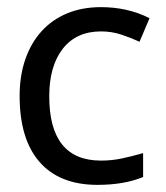

<svg xmlns="http://www.w3.org/2000/svg" viewBox="-20 -512 466 538"><path d="M263 -424Q194 -424 156 -375.5Q118 -327 118 -242Q118 -62 263 -62Q293 -62 321.5 -68Q350 -74 381 -83V-16Q328 6 253 6Q147 6 91 -58Q35 -122 35 -243Q35 -300 51 -346Q67 -392 96.5 -424.5Q126 -457 168 -474.5Q210 -492 263 -492Q338 -492 399 -461L371 -395Q347 -406 320 -415Q293 -424 263 -424Z"/></svg>

Font: Shorif Bongobondhu UNICODE
Style: Bold
Weight: 700
Designer: Shorif Uddin Shishir, Shorif art & Design, e-mail : shorifart@gmail.com, facebook : Shorif2001
Foundry: Lipighor Font Foundry
Version: Designed By Shorif Uddin Shishir | Build By Niladri